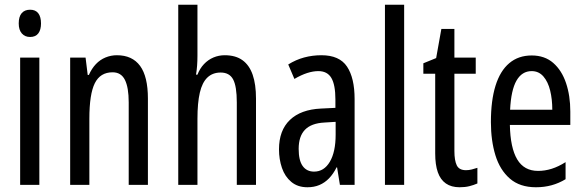

<svg xmlns="http://www.w3.org/2000/svg" viewBox="-20 -780 2466 810"><path d="M146 -537V0H65V-537ZM107 -739Q130 -739 141.5 -724Q153 -709 153 -681Q153 -654 141.5 -639Q130 -624 107 -624Q85 -624 72 -639Q59 -654 59 -681Q59 -710 71.5 -724.5Q84 -739 107 -739Z M473 -547Q538 -547 571 -502Q604 -457 604 -364V0H523V-348Q523 -411 507 -443Q491 -475 455 -475Q403 -475 380 -429Q357 -383 357 -279V0H276V-537H341L350 -464H355Q367 -491 384.5 -509.5Q402 -528 425 -537.5Q448 -547 473 -547Z M813 -545Q813 -523 811.5 -503Q810 -483 807 -465H813Q823 -491 840.5 -509.5Q858 -528 880.5 -537.5Q903 -547 928 -547Q974 -547 1003 -526Q1032 -505 1046 -464.5Q1060 -424 1060 -364V0H979V-348Q979 -416 963.5 -445Q948 -474 911 -474Q877 -474 855 -453Q833 -432 823 -389Q813 -346 813 -279V0H732V-760H813Z M1336 -547Q1412 -547 1444 -499Q1476 -451 1476 -362V0H1414L1402 -74H1400Q1386 -46 1368 -27.5Q1350 -9 1327.5 0.5Q1305 10 1277 10Q1236 10 1209 -12.5Q1182 -35 1169.5 -71.5Q1157 -108 1157 -150Q1157 -230 1203 -274Q1249 -318 1334 -322L1395 -325V-360Q1395 -422 1378 -451Q1361 -480 1323 -480Q1301 -480 1276 -472Q1251 -464 1222 -447L1196 -508Q1228 -528 1263 -537.5Q1298 -547 1336 -547ZM1348 -263Q1293 -260 1266.5 -232.5Q1240 -205 1240 -152Q1240 -103 1257 -79.5Q1274 -56 1305 -56Q1347 -56 1371.5 -97.5Q1396 -139 1396 -212V-266Z M1685 0H1604V-760H1685Z M1946 -62Q1958 -62 1970 -65Q1982 -68 1994 -72V-6Q1978 1 1960 5.5Q1942 10 1919 10Q1884 10 1861 -6Q1838 -22 1827 -53.5Q1816 -85 1816 -133V-469H1766V-513L1820 -535L1842 -658H1897V-537H1987V-469H1897V-143Q1897 -103 1907 -82.5Q1917 -62 1946 -62Z M2223 -546Q2278 -546 2314 -514.5Q2350 -483 2368 -429.5Q2386 -376 2386 -309V-253H2131Q2133 -156 2162 -107.5Q2191 -59 2250 -59Q2279 -59 2307.5 -68Q2336 -77 2366 -96V-24Q2338 -7 2307 1.5Q2276 10 2241 10Q2173 10 2131 -26.5Q2089 -63 2070 -125Q2051 -187 2051 -265Q2051 -356 2070.5 -418.5Q2090 -481 2128.5 -513.5Q2167 -546 2223 -546ZM2223 -480Q2182 -480 2159 -440Q2136 -400 2132 -317H2310Q2310 -361 2301 -398Q2292 -435 2272.5 -457.5Q2253 -480 2223 -480Z"/></svg>

Font: Noto Sans Arabic ExtraCondensed
Style: Regular
Weight: 400
Width: 2
Designer: Monotype Design Team, Nadine Chahine, Nizar Qandah and Khaled Hosny
Foundry: Monotype Imaging Inc.
Version: Version 2.012